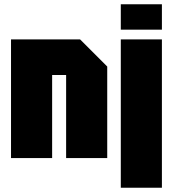

<svg xmlns="http://www.w3.org/2000/svg" viewBox="-20 -746 816 906"><path d="M32 0V-560H358L486 -432V0H292V-392H226V0ZM550 140V-560H744V140ZM550 -606V-726H744V-606Z"/></svg>

Font: Tektur Condensed ExtraBold
Style: Regular
Weight: 800
Width: 3
Designer: Adam Jagosz
Foundry: Adam Jagosz
Version: Version 1.005;gftools[0.9.30]